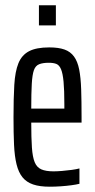

<svg xmlns="http://www.w3.org/2000/svg" viewBox="-20 -697 358 725"><path d="M168 8Q130 8 105 -0.5Q80 -9 65 -27.5Q50 -46 42.5 -76.5Q35 -107 33 -150.5Q31 -194 31 -254Q31 -326 34 -376.5Q37 -427 49.5 -458Q62 -489 89.5 -503.5Q117 -518 166 -518Q201 -518 223.5 -510Q246 -502 259.5 -483.5Q273 -465 279 -434.5Q285 -404 286.5 -360Q288 -316 288 -255V-234H98Q98 -176 100.5 -140Q103 -104 111 -84.5Q119 -65 136 -57.5Q153 -50 182 -50Q195 -50 214 -51.5Q233 -53 251 -55.5Q269 -58 280 -61V-3Q268 0 249.5 2.5Q231 5 209.5 6.5Q188 8 168 8ZM223 -267V-303Q223 -357 220 -388.5Q217 -420 210.5 -435.5Q204 -451 193 -455.5Q182 -460 164 -460Q142 -460 128 -454.5Q114 -449 108 -432Q102 -415 100 -380.5Q98 -346 98 -287H243ZM127 -601V-677H191V-601Z"/></svg>

Font: Saira UltraCondensed Medium
Style: Regular
Weight: 500
Width: 1
Designer: Hector Gatti with collaboration of the Omnibus-Type team
Foundry: Omnibus-Type
Version: Version 1.101